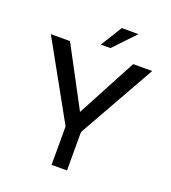

<svg xmlns="http://www.w3.org/2000/svg" viewBox="-159 -1016 1008 1132"><g transform="rotate(20 345.5 -449.5)"><path d="M664.1 -722.7 392.6 -241.2V0H295.9V-241.2L28.3 -722.7H148.4L346.7 -350.6L544.9 -722.7ZM386.7 -765.6H326.2L409.2 -899.4H513.7Z"/></g></svg>

Font: Josefin Sans CFJ
Style: Regular
Weight: 400
Designer: Santiago Orozco
Foundry: Typemade
Version: Version 2.000